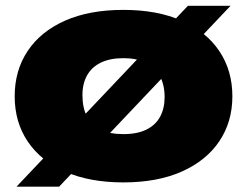

<svg xmlns="http://www.w3.org/2000/svg" viewBox="-20 -638 875 680"><path d="M189.5 23H38.5L645.5 -617.5H796.5ZM417 8Q297 8 210.8 -30Q124.5 -68 78.2 -136.8Q32 -205.5 32 -297Q32 -388.5 78 -457.5Q124 -526.5 210.2 -564.8Q296.5 -603 417 -603Q537.5 -603 624 -564.5Q710.5 -526 756.8 -457Q803 -388 803 -297Q803 -206.5 756.8 -137.8Q710.5 -69 624 -30.5Q537.5 8 417 8ZM417 -163Q466 -163 498.5 -179Q531 -195 547 -224.5Q563 -254 563 -294Q563 -337.5 546.2 -368.5Q529.5 -399.5 497 -415.8Q464.5 -432 417 -432Q370 -432 337.8 -416.5Q305.5 -401 288.8 -371.8Q272 -342.5 272 -301Q272 -256 288 -225.2Q304 -194.5 336.2 -178.8Q368.5 -163 417 -163Z"/></svg>

Font: Encode Sans SC Expanded Black
Style: Regular
Weight: 900
Width: 7
Designer: Multiple Designers
Foundry: Impallari Type
Version: Version 3.002